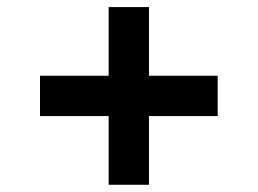

<svg xmlns="http://www.w3.org/2000/svg" viewBox="-20 -554 713 531"><path d="M582 -344.5H392V-534.4H280.5V-344.5H90.6V-233H280.5V-43H392V-233H582Z"/></svg>

Font: TID UI Semi Bold
Style: Regular
Weight: 600
Designer: The TID Project Authors
Foundry: Bakken & Bæck
Version: Version 1.001;hotconv 1.0.109;makeotfexe 2.5.65596